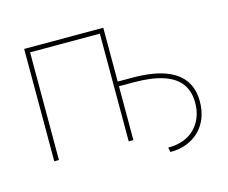

<svg xmlns="http://www.w3.org/2000/svg" viewBox="-92 -668 1061 893"><g transform="rotate(-15 438.0 -221.5)"><path d="M624.5 98.1 619.6 75.7Q702.6 75.7 748.8 28.1Q794.9 -19.5 794.9 -93.8Q794.9 -149.4 767.6 -186Q740.2 -222.7 684.1 -241Q627.9 -259.3 541.5 -259.3H464.4V-281.7H541.5Q635.3 -281.7 696.5 -260.3Q757.8 -238.8 787.8 -196.8Q817.9 -154.8 817.4 -92.8Q817.4 -51.3 804 -16.1Q790.5 19 765.1 44.7Q739.7 70.3 704.1 84.2Q668.5 98.1 624.5 98.1ZM472.2 -541V0H449.7V-518.6H113.8V0H91.3V-541Z"/></g></svg>

Font: Inter 17pt Thin
Style: Regular
Weight: 250
Version: Version 4.001;git-66647c0bb